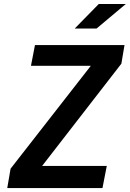

<svg xmlns="http://www.w3.org/2000/svg" viewBox="-20 -960 662 980"><path d="M158.5 -730 138 -624H443.5L34 -99L17 0H503L525 -113H195L599.5 -635L615.5 -730ZM361.5 -814.5 484 -939.5H622L473 -814.5Z"/></svg>

Font: Monaspace Neon SemiBold
Style: Italic
Weight: 600
Italic angle: -11°
Designer: Riley Cran & the Lettermatic Team
Foundry: Lettermatic
Version: Version 1.200 (Monaspace Neon)